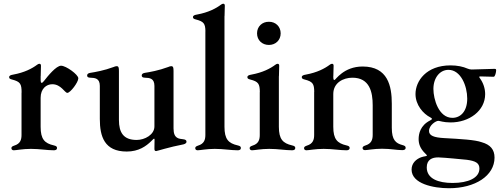

<svg xmlns="http://www.w3.org/2000/svg" viewBox="-20 -794 2685 1024"><path d="M53.6 7.5C67.1 7.5 100.5 0 144.9 0C191.8 0 230.8 7.5 267 7.5C274.5 7.5 284.1 5.7 284.1 -5C284.1 -12.4 279.5 -15.6 267.4 -18.5C217.7 -29.8 196.7 -51.5 196.7 -117.9V-272.4C196.7 -320.7 226.9 -344.8 258.9 -344.8C305.8 -344.8 325.3 -298.7 339.1 -298.7C355.1 -298.7 397.7 -355.1 397.7 -376.4C397.7 -396 332.4 -443.5 305.8 -443.5C279.5 -443.5 235.1 -388.5 215.2 -362.9C209.5 -355.5 206 -352.3 201.7 -352.3C195.7 -352.3 196.7 -367.5 196.7 -387.4L197.1 -387.8C197.1 -408.4 198.5 -429.3 198.5 -443.5C198.5 -450.6 195.3 -453.8 190.3 -453.8C186.4 -453.8 182.9 -452.4 178.3 -448.9C150.9 -428.3 110.4 -407.3 51.1 -396.3C36.6 -393.8 28.8 -391 28.8 -382.1C28.8 -375.4 33.7 -372.5 43.7 -370C89.1 -358.3 95.2 -346.2 95.2 -300.1L94.8 -299.7V-74.6C94.8 -49.4 88.8 -27.3 55.8 -17.4C44.7 -13.8 40.8 -9.9 40.8 -3.9C40.8 3.6 46.2 7.5 53.6 7.5Z M655.9 14.2C720.5 14.2 759.6 -14.9 786.6 -41.2L796.2 -50.8C801.8 -56.1 804 -55.8 804.3 -48.3C804.3 -32.7 804 -16.3 803.6 -3.2C803.3 7.8 805.4 11.7 812.9 11.7C817.1 11.7 882.5 -9.6 958.5 -24.1C968.8 -26.3 974.8 -32.7 974.8 -37.3C974.8 -47.2 967.7 -49.7 958.5 -51.1C935 -54.3 905.5 -53.3 905.5 -109V-415.1C905.5 -433.9 903.8 -441.1 892.8 -441.1C887.4 -441.1 882.1 -438.6 877.5 -436.8C826 -417.6 777.7 -409.4 752.8 -405.5C742.2 -403.8 735.8 -399.5 735.8 -391.3C735.8 -382.5 742.5 -380 752.8 -379.6C778.1 -378.9 803.3 -376.4 803.6 -336.3V-119.7C803.6 -76 752.8 -47.6 708.8 -47.6C638.5 -47.6 614.3 -87 614.3 -154.5V-415.1C614.3 -433.9 612.6 -441.1 601.6 -441.1C596.2 -441.1 590.9 -438.6 586.3 -436.8C534.8 -417.6 486.5 -409.4 461.6 -405.5C451 -403.8 444.6 -399.5 444.6 -391.3C444.6 -382.5 451.3 -380 461.6 -379.6C486.9 -378.9 512.1 -376.4 512.4 -336.3V-159.1C512.4 -66.1 536.9 14.2 655.9 14.2Z M1034.1 7.5C1047.6 7.5 1081 0 1125.4 0C1172.2 0 1211.3 7.5 1247.5 7.5C1255 7.5 1264.6 5.7 1264.6 -5C1264.6 -12.4 1259.9 -15.6 1247.9 -18.5C1198.2 -29.8 1177.2 -51.5 1177.2 -117.9V-707.7L1177.6 -708.1C1177.6 -728.7 1179 -749.6 1179 -763.8C1179 -771 1175.8 -774.1 1170.8 -774.1C1166.9 -774.1 1163.4 -772.7 1158.7 -769.2C1131.4 -748.6 1090.9 -727.6 1031.6 -716.6C1017 -714.1 1009.2 -711.3 1009.2 -702.4C1009.2 -695.7 1014.2 -692.8 1024.1 -690.3C1067.1 -679.3 1074.9 -668 1075.6 -627.1L1075.3 -626.8V-74.6C1075.3 -49.4 1069.2 -27.3 1036.2 -17.4C1025.2 -13.8 1021.3 -9.9 1021.3 -3.9C1021.3 3.6 1026.6 7.5 1034.1 7.5Z M1324.2 7.5C1337.7 7.5 1371.1 0 1415.8 0C1462.4 0 1501.8 7.5 1537.6 7.5C1545.1 7.5 1554.7 5.7 1554.7 -5C1554.7 -12.4 1550.1 -15.6 1538 -18.5C1488.6 -29.8 1467.3 -51.5 1467.3 -117.9V-387.4L1467.7 -387.8C1467.7 -408.4 1469.1 -429.3 1469.1 -443.5C1469.1 -450.6 1465.9 -453.8 1460.9 -453.8C1457 -453.8 1453.5 -452.4 1448.9 -448.9C1421.5 -428.3 1381 -407.3 1321.7 -396.3C1307.2 -393.8 1299.4 -391 1299.4 -382.1C1299.4 -375.4 1304.3 -372.5 1314.3 -370C1358.7 -358.7 1365.4 -346.6 1365.8 -302.6L1365.4 -302.2V-74.6C1365.4 -49.4 1359.4 -27.3 1326.7 -17.4C1315.7 -13.8 1311.4 -9.9 1311.4 -3.9C1311.4 3.6 1316.8 7.5 1324.2 7.5ZM1350.9 -616.1C1350.9 -579.5 1378.2 -554.3 1414.1 -554.3C1449.6 -554.3 1476.9 -579.5 1476.9 -616.1C1476.9 -652.7 1449.6 -678.3 1414.1 -677.9C1378.2 -678.3 1350.9 -652.7 1350.9 -616.1Z M1614.3 7.5C1627.8 7.5 1661.2 0 1706 0C1752.5 0 1791.9 7.5 1827.8 7.5C1835.2 7.5 1844.8 5.7 1844.8 -5C1844.8 -12.4 1840.2 -15.6 1828.1 -18.5C1778.8 -29.8 1757.5 -51.5 1757.5 -117.9V-292.6C1757.5 -353 1811.1 -379.6 1859.4 -379.6C1952.1 -379.6 1967.7 -301.8 1967.7 -232.6V-75.3C1967.7 -49.4 1961.3 -28.1 1928.6 -18.1C1917.6 -14.6 1913.7 -10.3 1913.7 -4.6C1913.7 2.8 1919 6.7 1926.8 6.7C1940 6.7 1973.4 -0.7 2017.4 -0.7C2064.6 -0.7 2095.2 6.7 2125.4 6.7C2132.8 6.7 2143.5 5 2143.5 -5.7C2143.5 -13.5 2138.8 -17 2126.8 -20.2C2090.6 -29.8 2069.6 -47.2 2069.6 -112.2V-240.8C2069.6 -334.5 2049 -439.3 1914.1 -439.3C1812.5 -439.3 1769.5 -367.2 1763.8 -367.2C1759.2 -367.2 1757.8 -370.7 1757.5 -384.2V-387.4L1757.8 -387.8C1757.8 -408.4 1759.2 -429.3 1759.2 -443.5C1759.2 -450.6 1756 -453.8 1751.1 -453.8C1747.2 -453.8 1743.6 -452.4 1739 -448.9C1711.6 -428.3 1671.2 -407.3 1611.9 -396.3C1597.3 -393.8 1589.5 -391 1589.5 -382.1C1589.5 -375.4 1594.5 -372.5 1604.4 -370C1648.4 -358.7 1655.5 -346.9 1655.9 -304.3L1655.5 -304V-74.6C1655.5 -49.4 1649.5 -27.3 1616.8 -17.4C1605.8 -13.8 1601.6 -9.9 1601.6 -3.9C1601.6 3.6 1606.9 7.5 1614.3 7.5ZM1757.5 -388.5V-406.6Z M2374.6 209.9C2514.6 209.9 2617.5 143.1 2617.5 46.5C2617.5 3.9 2595.5 -22.4 2549 -35.5C2513.5 -48.3 2439.3 -52.6 2349.1 -57.5C2295.1 -60.4 2268.1 -70.3 2268.1 -95.5C2268.1 -126.4 2305.4 -150.2 2318.2 -149.5C2324.9 -149.5 2345.5 -141 2383.2 -141C2483 -141 2567.5 -203.5 2567.5 -291.9C2567.5 -321 2558.2 -351.6 2538.7 -377.8C2534.1 -384.2 2534.8 -386.4 2543 -386.4C2580.6 -385.7 2603.3 -384.6 2612.9 -384.6C2620.7 -384.6 2626.1 -409.1 2626.1 -419.4C2626.1 -425.1 2624.3 -426.8 2616.8 -426.8C2612.2 -426.8 2584.2 -425.8 2495.7 -423.3C2487.6 -423.7 2481.5 -424.7 2474.1 -427.9C2449.2 -438.9 2418.7 -445.3 2382.8 -445.3C2253.6 -445.3 2196 -361.9 2196 -292.6C2196 -233.7 2237.2 -187.1 2275.6 -167.6C2281.6 -164.8 2283.7 -161.9 2283.7 -160.2C2283.7 -157.3 2280.2 -154.8 2273.4 -151.3C2221.6 -125 2212.7 -80.3 2212.7 -52.2C2212.7 -29.8 2218.7 -2.8 2250 26.6C2252.8 29.5 2256.7 32.7 2256.7 35.5C2256.7 39.8 2244 38.4 2226.2 44.7C2201 54 2175.1 74.9 2175.1 110.4C2175.1 186.1 2291.5 209.9 2374.6 209.9ZM2256 98.7C2256 57.9 2284.1 44.7 2318.9 45.5C2356.5 46.9 2440.3 55.4 2469.8 58.2C2516.3 64.6 2536.9 75.3 2536.9 105.1C2536.9 155.2 2476.6 181.8 2393.8 181.8C2317.8 181.8 2256 159.4 2256 98.7ZM2291.5 -319.6C2291.5 -379.3 2326 -421.5 2371.8 -421.5C2437.5 -421.5 2471.9 -335.6 2471.9 -268.1C2471.9 -199.2 2435.7 -165.5 2392.8 -165.5C2319.6 -165.5 2291.5 -265.3 2291.5 -319.6Z"/></svg>

Font: Margiela Serif Medium
Style: Regular
Weight: 500
Designer: Andreas Faust, Stefan Endress
Version: Version 1.002;FEAKit 1.0